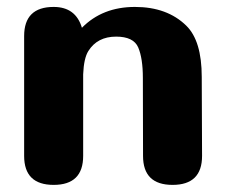

<svg xmlns="http://www.w3.org/2000/svg" viewBox="-20 -520 644 540"><path d="M548.3 -81.5Q548.3 0 465.3 0Q382.3 0 382.3 -81.5L381.8 -300.8Q381.8 -356 368.7 -386.7Q355.5 -417 306.6 -417Q253.9 -417 228.5 -376.5Q215.8 -356.4 213.9 -311V-81.5Q213.9 0 130.9 0Q47.9 0 47.9 -81.5V-418.5Q47.9 -500.5 130.9 -500.5Q192.9 -500.5 210.4 -441.9Q268.1 -500.5 359.4 -500.5Q450.2 -500.5 503.9 -447.8Q547.4 -405.3 547.4 -303.7Z"/></svg>

Font: inglobal
Style: Bold
Weight: 700
Designer: Andrey Kochetov, Denis Davydov, Evgeny Yurtaev
Foundry: inglobal.ru
Version: Version 1.00 September 25, 2014, initial release